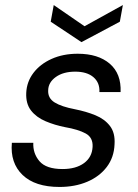

<svg xmlns="http://www.w3.org/2000/svg" viewBox="-20 -729 545 761"><path d="M216 12Q119 12 69.5 -35.5Q20 -83 27 -163H112Q110 -121 136.5 -90Q163 -59 228 -59Q281 -59 313 -82.5Q345 -106 347 -147Q349 -184 319.5 -200Q290 -216 238 -225Q197 -233 160.5 -248.5Q124 -264 103 -291Q82 -318 84 -361Q86 -405 112.5 -440Q139 -475 184.5 -495.5Q230 -516 288 -516Q369 -516 415 -476.5Q461 -437 458 -364H374Q376 -401 350.5 -423Q325 -445 278 -445Q231 -445 201.5 -424Q172 -403 171 -372Q169 -340 196.5 -323Q224 -306 277 -296Q322 -287 358.5 -272Q395 -257 416 -229.5Q437 -202 434 -157Q432 -105 403 -67Q374 -29 325.5 -8.5Q277 12 216 12ZM467 -709 455 -643 303 -562 181 -643 193 -709 315 -625Z"/></svg>

Font: DM Sans Italic
Style: Regular
Weight: 400
Italic angle: -10°
Designer: Colophon Foundry, Jonny Pinhorn
Foundry: Colophon Foundry
Version: Version 4.004; ttfautohint (v1.8.4.7-5d5b)